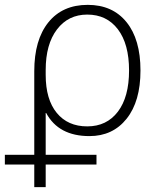

<svg xmlns="http://www.w3.org/2000/svg" viewBox="-72 -550 646 790"><path d="M-52 127V87H69V-257Q69 -386 127 -458Q185 -530 289 -530Q391 -530 448.5 -459Q506 -388 506 -260Q506 -133 449 -61.5Q392 10 296 10Q169 10 118 -85H116V87H325V127H116V220H69V127ZM287 -490Q209 -490 162.5 -429Q116 -368 116 -262V-242Q116 -141 161.5 -85.5Q207 -30 287 -30Q367 -30 413 -90.5Q459 -151 459 -260Q459 -369 413 -429.5Q367 -490 287 -490Z"/></svg>

Font: M PLUS 1p Light
Style: Regular
Weight: 300
Version: Version 1.061